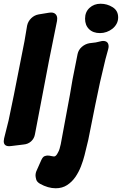

<svg xmlns="http://www.w3.org/2000/svg" viewBox="-57 -789 658 1027"><path d="M575 -696Q575 -677 566.5 -661.5Q558 -646 544 -635Q530 -624 513 -618Q496 -612 478 -612Q441 -612 419.5 -633Q398 -654 398 -689Q398 -725 422 -747Q446 -769 481 -769Q516 -769 545.5 -750.5Q575 -732 575 -696ZM205 -721Q209 -722 216 -722Q232 -722 240.5 -713Q249 -704 249 -690Q249 -682 248 -677L205 -464L130 -71Q126 -48 109.5 -33Q93 -18 69 -16L4 -8Q0 -7 -8 -7Q-37 -7 -37 -34Q-37 -39 -35 -49L-11 -145L17 -280L74 -569L88 -652Q93 -675 110 -691.5Q127 -708 150 -712ZM455 -562 477 -567Q488 -570 494 -570Q524 -570 524 -540Q524 -534 521 -523L507 -472L478 -349L452 -225L415 -40L395 42Q388 70 376 101Q364 132 346 158Q328 184 302 201Q276 218 241 218Q200 218 157 194Q140 184 136.5 170.5Q133 157 133 150Q133 135 140 121L164 67Q172 50 181 46.5Q190 43 198 43Q207 43 219 46Q229 48 232 48Q243 48 253 27Q258 19 261.5 7.5Q265 -4 268 -18L317 -282L331 -364L358 -500Q363 -523 381 -538.5Q399 -554 422 -558Z"/></svg>

Font: Bangerz 2
Style: Regular
Weight: 400
Designer: vernon adams
Foundry: Vernon Adams
Version: Version 2.10;December 28, 2023;FontCreator 13.0.0.2683 64-bi